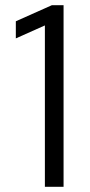

<svg xmlns="http://www.w3.org/2000/svg" viewBox="-20 -720 347 740"><path d="M225 -700V0H153V-622L41 -572V-638L180 -700Z"/></svg>

Font: Red Hat Text
Style: Regular
Weight: 400
Designer: Pentagram / MCKL
Foundry: Pentagram / MCKL
Version: Version 1.005; Red Hat Text